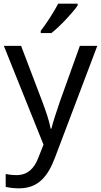

<svg xmlns="http://www.w3.org/2000/svg" viewBox="-20 -786 550 1046"><path d="M403 -756V-766H297C274 -721 231 -655 202 -618V-606H260C307 -642 378 -719 403 -756ZM1 -536 217 2 189 73C167 131 131 168 70 168C47 168 25 165 11 162V232C28 236 52 240 84 240C188 240 241 175 279 74L510 -536H415L306 -232C287 -177 268 -118 260 -85H256C248 -129 231 -177 211 -231L95 -536Z"/></svg>

Font: Noto Sans Elbasan
Style: Regular
Weight: 400
Designer: Monotype Design Team
Foundry: Monotype Imaging Inc.
Version: Version 2.004